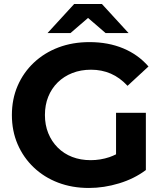

<svg xmlns="http://www.w3.org/2000/svg" viewBox="-20 -921 811 953"><path d="M421 12Q338 12 268.5 -14.5Q199 -41 147.5 -90Q96 -139 67.5 -205Q39 -271 39 -350Q39 -429 67.5 -495Q96 -561 148 -610Q200 -659 270 -685.5Q340 -712 424 -712Q517 -712 591.5 -681Q666 -650 717 -591L613 -495Q575 -536 530 -555.5Q485 -575 432 -575Q381 -575 339 -558.5Q297 -542 266.5 -512Q236 -482 219.5 -441Q203 -400 203 -350Q203 -301 219.5 -260Q236 -219 266.5 -188.5Q297 -158 338.5 -142Q380 -126 430 -126Q478 -126 523 -141Q540 -147 556 -155V-361H704V-77Q647 -34 571.5 -11Q496 12 421 12ZM216 -757 348 -901H486L618 -757H504L417 -832L330 -757Z"/></svg>

Font: Montserrat Z
Style: Bold
Weight: 700
Designer: Julieta Ulanovsky
Foundry: Julieta Ulanovsky
Version: Version 8.000